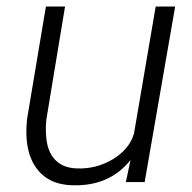

<svg xmlns="http://www.w3.org/2000/svg" viewBox="-20 -548 578 578"><path d="M373 -66.4Q310.1 12.7 199.2 9.8Q124.5 8.3 87.9 -44.2Q51.3 -96.7 61.5 -189.9L118.2 -528.3H175.8L119.6 -188.5Q116.7 -162.1 119.1 -136.2Q122.6 -91.3 146 -66.9Q169.4 -42.5 210.4 -41Q269 -38.6 318.8 -68.1Q368.7 -97.7 383.3 -145.5L448.7 -528.3H507.3L415.5 0H358.9Z"/></svg>

Font: Roboto Light
Style: Italic
Weight: 300
Italic angle: -12°
Designer: Google
Version: Version 2.134; 2016; ttfautohint (v1.6)